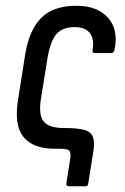

<svg xmlns="http://www.w3.org/2000/svg" viewBox="-20 -516 432 666"><path d="M219 130Q209 130 210 121L223 38Q227 15 221 7.5Q215 0 189 0H170Q94 0 61 -41.5Q28 -83 43 -172L67 -325Q81 -412 123 -454Q165 -496 245 -496Q318 -496 355 -454Q392 -412 377 -342Q374 -332 366 -332H310Q299 -332 301 -342Q308 -381 291.5 -401.5Q275 -422 239 -422Q197 -422 176 -398Q155 -374 145 -316L122 -173Q113 -116 132 -94Q151 -72 201 -72Q250 -72 273.5 -65Q297 -58 303 -39Q309 -20 303 14L286 121Q285 130 277 130Z"/></svg>

Font: Sofia Sans Condensed Medium
Style: Italic
Weight: 500
Italic angle: -9°
Designer: Botio Nikoltchev, Ani Petrova
Foundry: lettersoup
Version: Version 4.101; ttfautohint (v1.8.4.7-5d5b)